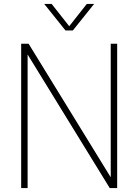

<svg xmlns="http://www.w3.org/2000/svg" viewBox="-20 -964 709 984"><path d="M88.5 0V-740H126.5L563 -30H547.5V-740H580.5V0H542.5L106 -710H121.5V0ZM315.5 -808 206.5 -944H244.5L340 -823H329.5L425 -944H462.5L353.5 -808Z"/></svg>

Font: Encode Sans SC SemiCondensed Thin
Style: Regular
Weight: 250
Width: 4
Designer: Multiple Designers
Foundry: Impallari Type
Version: Version 3.002